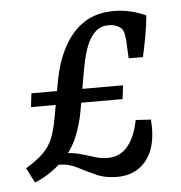

<svg xmlns="http://www.w3.org/2000/svg" viewBox="-43 -553 568 603"><g transform="rotate(-5 240.5 -251.0)"><path d="M52 -233 57 -276H346L341 -233ZM105 -42 134 -56Q119 -40 94.5 -23Q70 -6 44 4L20 -43Q55 -64 75 -83.5Q95 -103 105.5 -128.5Q116 -154 123 -194L142 -299Q153 -364 178.5 -412Q204 -460 243 -485.5Q282 -511 337 -511Q365 -511 391.5 -504.5Q418 -498 438 -488Q435 -456 429 -423Q423 -390 416 -359H371L368 -418Q367 -426 365 -437.5Q363 -449 355 -456Q340 -468 318 -468Q293 -468 277 -454Q261 -440 251 -417.5Q241 -395 235 -368.5Q229 -342 225 -318L206 -208Q200 -172 185.5 -134Q171 -96 146 -68L138 -79Q166 -80 190 -73.5Q214 -67 235.5 -60Q257 -53 278 -53Q318 -53 342 -82.5Q366 -112 376 -164L424 -161Q424 -151 424.5 -146Q425 -141 425 -136Q425 -67 392 -29Q359 9 303 9Q265 9 235.5 -4.5Q206 -18 180 -31.5Q154 -45 126 -45Q121 -45 115.5 -44Q110 -43 105 -42Z"/></g></svg>

Font: Rasa
Style: Italic
Weight: 400
Italic angle: -7.10001°
Designer: Anna Giedrys (Yrsa+Rasa design), David Brezina (Yrsa art-direction, Rasa art-direction, design)
Foundry: Rosetta Type Foundry
Version: Version 2.004